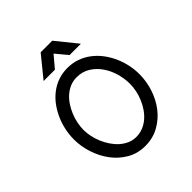

<svg xmlns="http://www.w3.org/2000/svg" viewBox="-179 -754 880 880"><g transform="rotate(-45 261.0 -313.5)"><path d="M261.2 -588.9 213.4 -532.2H140.1L223.6 -634.8H298.8L381.8 -532.2H308.1ZM473.1 -243.7Q473.1 -197.8 458.5 -152.8Q443.8 -107.9 416.3 -72Q388.7 -36.1 348.9 -13.9Q309.1 8.3 259.3 8.3Q210.4 8.3 171.4 -14.4Q132.3 -37.1 105.2 -73.2Q78.1 -109.4 63.5 -154.3Q48.8 -199.2 48.8 -243.7Q48.8 -273.9 55.2 -304.7Q61.5 -335.4 74 -363.5Q86.4 -391.6 104.2 -416Q122.1 -440.4 145.5 -458.7Q168.9 -477.1 197.5 -487.3Q226.1 -497.6 259.3 -497.6Q292.5 -497.6 321.3 -487.3Q350.1 -477.1 374 -458.7Q397.9 -440.4 416.3 -416Q434.6 -391.6 447.3 -363.5Q460 -335.4 466.6 -304.7Q473.1 -273.9 473.1 -243.7ZM411.1 -243.7Q411.1 -276.9 401.4 -311.3Q391.6 -345.7 372.3 -373.8Q353 -401.9 324.7 -419.7Q296.4 -437.5 259.3 -437.5Q235.8 -437.5 215.8 -429Q195.8 -420.4 179.2 -405.8Q162.6 -391.1 149.9 -371.6Q137.2 -352.1 128.4 -330.6Q119.6 -309.1 115.2 -286.6Q110.8 -264.2 110.8 -243.7Q110.8 -223.6 115.5 -201.4Q120.1 -179.2 129.2 -157.7Q138.2 -136.2 151.4 -116.7Q164.6 -97.2 180.9 -82.5Q197.3 -67.9 217 -59.1Q236.8 -50.3 259.3 -50.3Q282.7 -50.3 303.2 -58.6Q323.7 -66.9 340.6 -81.3Q357.4 -95.7 370.6 -115Q383.8 -134.3 392.8 -155.8Q401.9 -177.2 406.5 -199.7Q411.1 -222.2 411.1 -243.7Z"/></g></svg>

Font: SengPathom
Style: Regular
Weight: 400
Designer: John M. Durdin
Foundry: Lao Script for Windows
Version: Version 1.300